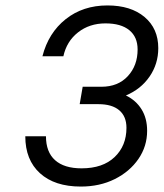

<svg xmlns="http://www.w3.org/2000/svg" viewBox="-20 -678 602 706"><path d="M273 -295 284 -359H353Q414 -359 450 -398Q486 -437 486 -496Q486 -542 455.5 -567Q425 -592 368 -592Q309 -592 267 -559Q225 -526 213 -471H136Q158 -557 221.5 -607.5Q285 -658 375 -658Q461 -658 511.5 -615.5Q562 -573 562 -501Q562 -443 530 -396.5Q498 -350 443 -327Q480 -309 500.5 -276Q521 -243 521 -197Q521 -140 489 -93.5Q457 -47 402 -19.5Q347 8 277 8Q181 8 127 -41Q73 -90 73 -177H149Q149 -119 182.5 -89Q216 -59 280 -59Q358 -59 401.5 -100.5Q445 -142 445 -208Q445 -250 418.5 -272.5Q392 -295 342 -295Z"/></svg>

Font: Overused Grotesk
Style: Italic
Weight: 400
Italic angle: -10°
Version: Version 0.003